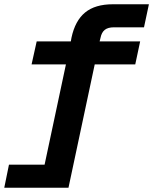

<svg xmlns="http://www.w3.org/2000/svg" viewBox="-56 -730 718 900"><path d="M-36 150 -14 42H153L253 -428H92L116 -536H276L279 -553Q296 -633 343 -671.5Q390 -710 473 -710H642L619 -602H478Q450 -602 435 -590Q420 -578 415 -552L411 -536H601L578 -428H388L265 150Z"/></svg>

Font: Geist Mono
Style: Bold Italic
Weight: 700
Italic angle: -12°
Monospace: yes
Designer: Basement.studio, Andrés Briganti, Mateo Zaragoza
Foundry: Basement.studio, Vercel, Andrés Briganti, Guido Ferreyra, Mateo Zaragoza
Version: Version 1.500; ttfautohint (v1.8.4.7-5d5b)